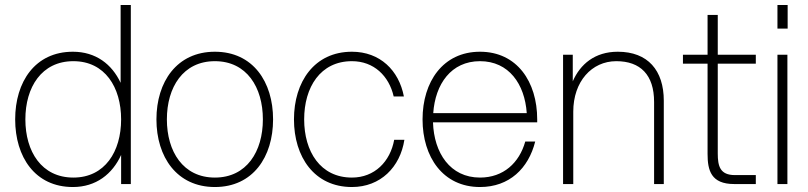

<svg xmlns="http://www.w3.org/2000/svg" viewBox="-20 -740 3248 772"><path d="M506 0V-720H465V-407C430 -482 365 -532 273 -532C121 -532 41 -411 41 -260C41 -109 121 12 273 12C366 12 432 -40 467 -117V0ZM82 -260C82 -389 147 -494 275 -494C402 -494 467 -389 467 -260C467 -131 402 -26 275 -26C147 -26 82 -131 82 -260Z M844 12C997 12 1078 -109 1078 -260C1078 -411 997 -532 844 -532C691 -532 609 -411 609 -260C609 -109 691 12 844 12ZM651 -260C651 -389 716 -494 844 -494C972 -494 1037 -389 1037 -260C1037 -131 972 -26 844 -26C716 -26 651 -131 651 -260Z M1395 12C1510 12 1589 -68 1606 -178H1565C1549 -90 1486 -26 1395 -26C1268 -26 1203 -131 1203 -260C1203 -389 1268 -494 1395 -494C1483 -494 1544 -435 1563 -352H1604C1584 -457 1508 -532 1395 -532C1244 -532 1162 -411 1162 -260C1162 -109 1244 12 1395 12Z M1910 12C2028 12 2105 -63 2132 -171H2092C2068 -85 2004 -26 1910 -26C1790 -26 1725 -125 1721 -248H2140V-260C2140 -411 2059 -532 1910 -532C1761 -532 1679 -411 1679 -260C1679 -109 1761 12 1910 12ZM1722 -285C1730 -402 1794 -494 1910 -494C2026 -494 2090 -402 2098 -285Z M2610 -330V0H2649V-335C2649 -457 2585 -532 2464 -532C2372 -532 2313 -482 2283 -413V-520H2244V0H2285V-291C2285 -412 2359 -494 2458 -494C2555 -494 2610 -439 2610 -330Z M2825 -680V-520H2726V-484H2825V-121C2825 -55 2839 0 2932 0H3019V-36H2935C2875 -36 2866 -72 2866 -123V-484H3019V-520H2866V-680Z M3106 0H3146V-520H3106ZM3106 -625H3147V-720H3106Z"/></svg>

Font: Aspekta 150
Style: Regular
Weight: 150
Designer: Ivo Dolenc
Version: Version 2.000